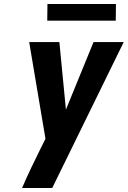

<svg xmlns="http://www.w3.org/2000/svg" viewBox="-20 -947 643 967"><path d="M243 0H91Q113 -51 137 -101.5Q161 -152 186 -202L209 -248L127 -735H279L312 -395L451 -735H603ZM218 -843 219 -927H564L563 -843Z"/></svg>

Font: Iosevka Aile Heavy
Style: Italic
Weight: 900
Italic angle: -9°
Designer: Belleve Invis
Foundry: Belleve Invis
Version: Version 31.1.0; ttfautohint (v1.8.4)